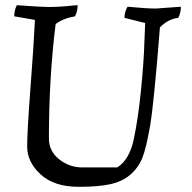

<svg xmlns="http://www.w3.org/2000/svg" viewBox="-20 -707 743 742"><path d="M461 -638Q461 -661 473 -681Q545 -674 582 -674L679 -681Q679 -658 669 -638Q630 -634 598 -601Q575 -308 560 -220.5Q545 -133 529.5 -95.5Q514 -58 483 -31.5Q452 -5 405.5 5Q359 15 285 15Q189 15 137 -33Q85 -81 85 -140.5Q85 -200 97.5 -363.5Q110 -527 115 -630L35 -644Q35 -667 45 -687Q138 -680 168 -680Q212 -680 266 -686L280 -687Q280 -664 270 -644Q224 -636 195 -614Q169 -406 169 -172Q169 -123 208.5 -91.5Q248 -60 298 -60H433Q480 -89 497 -169Q514 -249 525 -359.5Q536 -470 538 -544L541 -618Z"/></svg>

Font: Kotta One
Style: Regular
Weight: 400
Designer: Ania Kruk
Foundry: Ania Kruk
Version: Version 1.001